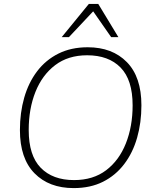

<svg xmlns="http://www.w3.org/2000/svg" viewBox="-20 -955 791 983"><path d="M357 8Q231 8 156.5 -68Q82 -144 82 -289Q82 -378 104 -455Q126 -532 170 -590Q214 -648 279 -680.5Q344 -713 429 -713Q555 -713 629.5 -637Q704 -561 704 -416Q704 -327 682 -250Q660 -173 616 -115Q572 -57 507.5 -24.5Q443 8 357 8ZM359 -33Q457 -33 523.5 -83.5Q590 -134 624.5 -221Q659 -308 659 -416Q659 -546 597.5 -609Q536 -672 426 -672Q329 -672 262.5 -621.5Q196 -571 161.5 -484.5Q127 -398 127 -289Q127 -159 188.5 -96Q250 -33 359 -33ZM296 -765 435 -935H483L586 -765H549L457 -897L333 -765Z"/></svg>

Font: Nunito Sans ExtraLight
Style: Italic
Weight: 200
Italic angle: -9°
Designer: Vernon Adams
Foundry: Vernon Adams
Version: Version 3.006; ttfautohint (v1.8.3)